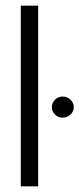

<svg xmlns="http://www.w3.org/2000/svg" viewBox="-20 -654 279 674"><path d="M53 0V-634H114V0ZM200 -241Q184 -241 173 -252Q162 -263 162 -278Q162 -293 173 -304Q184 -315 200 -315Q216 -315 227.5 -304Q239 -293 239 -278Q239 -263 227.5 -252Q216 -241 200 -241Z"/></svg>

Font: Alumni Sans
Style: Regular
Weight: 400
Designer: Robert E. Leuschke
Foundry: Robert E. Leuschke
Version: Version 1.018